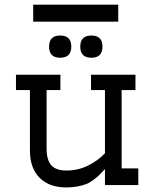

<svg xmlns="http://www.w3.org/2000/svg" viewBox="-20 -797 665 827"><path d="M123 -703.6V-776.9H489.3V-703.6ZM373.5 -548.3Q325.7 -548.3 325.7 -596.2Q325.7 -644 373.5 -644Q421.4 -644 421.4 -596.2Q421.4 -548.3 373.5 -548.3ZM239.3 -548.3Q191.4 -548.3 191.4 -596.2Q191.4 -644 239.3 -644Q287.1 -644 287.1 -596.2Q287.1 -548.3 239.3 -548.3ZM266.6 -62.5Q316.9 -62.5 359.6 -84Q402.3 -105.5 432.1 -136.7V-409.2H372.1V-475.1H563.5V-409.2H503.9V-71.8H575.7V0H432.1V-68.8Q416 -51.3 407.2 -42.7Q398.4 -34.2 382.3 -22Q366.2 -9.8 351.6 -4.2Q336.9 1.5 314.5 5.9Q292 10.3 264.6 10.3Q192.4 10.3 150.6 -31.2Q108.9 -72.8 108.9 -149.4V-409.2H48.8V-475.1H240.2V-409.2H180.7V-157.7Q180.7 -108.4 200.7 -85.4Q220.7 -62.5 266.6 -62.5Z"/></svg>

Font: Eligible
Style: Regular
Weight: 500
Version: Version 1.1